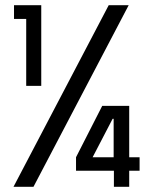

<svg xmlns="http://www.w3.org/2000/svg" viewBox="-20 -720 590 740"><path d="M32 0 399 -700H476L109 0ZM81 -389V-647H34V-700H139V-389ZM419 0V-62H273V-114L374 -312H478V-114H518V-62H478V0ZM337 -114H418V-262H414Z"/></svg>

Font: Homenaje
Style: Regular
Weight: 400
Designer: Constanza Artigas Preller, Agustina Mingote
Foundry: Constanza Artigas Preller, Agustina Mingote
Version: Version 1.100